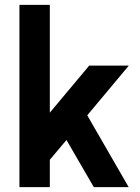

<svg xmlns="http://www.w3.org/2000/svg" viewBox="-20 -770 578 790"><path d="M509.5 0H366L253.5 -194L185 -112.5V0H60V-750H185V-306.5L347 -500H510L339 -295.5Z"/></svg>

Font: Urbanist
Style: Bold
Weight: 700
Designer: Corey Hu
Foundry: Corey Hu
Version: Version 1.330; ttfautohint (v1.8.4.7-5d5b)